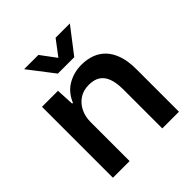

<svg xmlns="http://www.w3.org/2000/svg" viewBox="-199 -879 1018 1018"><g transform="rotate(-45 310.0 -370.0)"><path d="M67 0V-532H187L192 -431H198Q221 -487 268 -514.5Q315 -542 373 -542Q413 -542 447.5 -529.5Q482 -517 507.5 -490.5Q533 -464 547.5 -421.5Q562 -379 562 -319V0H437V-292Q437 -342 425 -374.5Q413 -407 388.5 -423Q364 -439 325 -439Q283 -439 253.5 -419Q224 -399 208 -366Q192 -333 192 -293V0ZM251 -597 141 -740H248L312 -654L377 -740H484L374 -597Z"/></g></svg>

Font: Mona Sans ExtraLight SemiBold
Style: Regular
Weight: 600
Version: Version 2.000